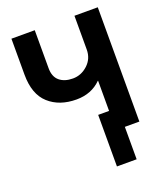

<svg xmlns="http://www.w3.org/2000/svg" viewBox="-179 -917 1078 1261"><g transform="rotate(-20 360.0 -286.5)"><path d="M417 -133.8H554.7V226.6H417ZM52.7 -547.9V-798.8H215.8V-533.2Q215.8 -473.6 250.5 -444.3Q285.2 -415 343.8 -415Q402.3 -415 447.8 -457Q493.2 -499 493.2 -562.5V-798.8H656.2V0H493.2V-344.7H491.2Q423.8 -277.3 319.3 -277.3Q200.2 -277.3 126.5 -343.8Q52.7 -410.2 52.7 -547.9Z"/></g></svg>

Font: Gothic A1 Black
Style: Regular
Weight: 900
Version: Version 2.50